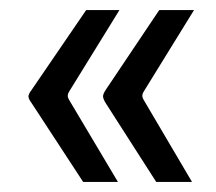

<svg xmlns="http://www.w3.org/2000/svg" viewBox="-20 -445 429 381"><path d="M43 -240Q37 -248 36.5 -253Q36 -258 43 -267L151 -425H217L117 -263Q112 -255 117 -247L214 -84H145ZM190 -240Q185 -248 184.5 -253Q184 -258 190 -267L296 -425H365L265 -263Q260 -255 265 -247L361 -84H290Z"/></svg>

Font: Gemunu Libre ExtraLight
Style: Regular
Weight: 400
Version: Version 1.100